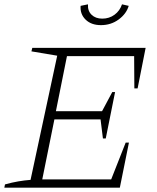

<svg xmlns="http://www.w3.org/2000/svg" viewBox="-23 -866 723 886"><path d="M-3 0 0 -15Q32 -24 61.5 -29Q91 -34 118 -36L241 -609L122 -629L126 -645H649L612 -458H597L596 -607H286L235 -353H448L495 -441H508L465 -227H452L441 -315H228L172 -38H490L557 -208H572L530 0ZM443 -750Q398 -750 372 -775.5Q346 -801 349 -839L383 -846Q381 -816 399.5 -798Q418 -780 449 -780Q481 -780 505.5 -798Q530 -816 540 -846L571 -839Q560 -802 524.5 -776Q489 -750 443 -750Z"/></svg>

Font: Piazzolla ExtraLight
Style: Italic
Weight: 200
Italic angle: -11.3°
Designer: Juan Pablo del Peral
Foundry: Huerta Tipografica
Version: Version 1.330